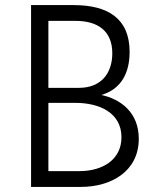

<svg xmlns="http://www.w3.org/2000/svg" viewBox="-20 -734 621 754"><path d="M277 -652C362 -652 421 -614 421 -525C421 -446 377 -389 290 -389H170V-652ZM277 -330C369 -330 457 -292 457 -195C457 -107 383 -62 292 -62H170V-330ZM298 0C415 0 525 -60 525 -189C525 -293 453 -345 378 -361C460 -385 489 -453 489 -530C489 -663 402 -714 269 -714H102V0Z"/></svg>

Font: Josefin Sans
Style: Regular
Weight: 400
Designer: Santiago Orozco
Foundry: Typemade
Version: 1.000